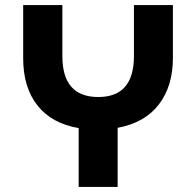

<svg xmlns="http://www.w3.org/2000/svg" viewBox="-20 -734 770 754"><path d="M289 0V-231Q183 -249 127 -320Q71 -391 71 -505V-714H225V-513Q225 -353 366 -353Q506 -353 506 -514V-714H659V-506Q659 -396 604 -324Q549 -252 442 -232V0Z"/></svg>

Font: Noto Sans Georgian Bold
Style: Regular
Weight: 700
Designer: Monotype Design Team, Akaki Razmadze
Foundry: Google LLC
Version: Version 2.005; ttfautohint (v1.8.4.7-5d5b)